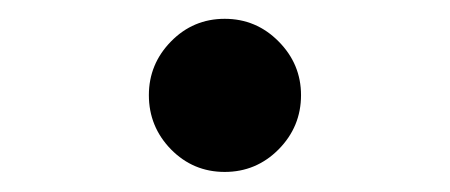

<svg xmlns="http://www.w3.org/2000/svg" viewBox="-20 -166 466 199"><path d="M212.9 -146.5Q245.6 -146.5 268.8 -123Q292 -99.6 292 -67.4Q292 -34.7 268.8 -11.2Q245.6 12.2 212.9 12.2Q180.2 12.2 157.2 -11.2Q134.3 -34.7 134.3 -67.4Q134.3 -99.6 157.2 -123Q180.2 -146.5 212.9 -146.5Z"/></svg>

Font: Amiri Typewriter
Style: Bold
Weight: 700
Monospace: yes
Designer: Khaled Hosny
Version: Version 1.1